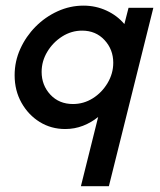

<svg xmlns="http://www.w3.org/2000/svg" viewBox="-20 -444 561 672"><path d="M263.2 207.6 323.6 -34.7Q300 -15.3 270.5 -3.8Q241 7.6 208.3 7.6Q159 7.6 119.1 -17Q79.2 -41.7 55.2 -84.4Q31.2 -127.1 31.2 -180.6Q31.2 -229.2 51 -272.9Q70.8 -316.7 104.5 -350.7Q138.2 -384.7 181.6 -404.5Q225 -424.3 272.2 -424.3Q315.3 -424.3 352.8 -406.9Q390.3 -389.6 415.3 -359.7L429.9 -416.7H516.7L361.1 207.6ZM235.4 -79.9Q272.9 -79.9 304.9 -100Q336.8 -120.1 356.6 -153.5Q376.4 -186.8 376.4 -224.3Q376.4 -270.8 345.8 -303.8Q315.3 -336.8 267.4 -336.8Q229.9 -336.8 197.6 -316.3Q165.3 -295.8 145.5 -262.8Q125.7 -229.9 125.7 -192.4Q125.7 -145.8 156.2 -112.8Q186.8 -79.9 235.4 -79.9Z"/></svg>

Font: Afacad Medium
Style: Italic
Weight: 500
Italic angle: -14°
Designer: Kristian Moeller
Foundry: Dicotype
Version: Version 1.000; ttfautohint (v1.8.4.7-5d5b)